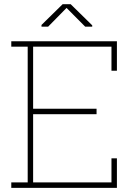

<svg xmlns="http://www.w3.org/2000/svg" viewBox="-20 -911 660 931"><path d="M34.7 0ZM427.2 -788.1V-781.7H393.1L302.7 -872.6L213.4 -781.7H181.2V-790L283.7 -890.6H322.8ZM34.7 0V-26.4H114.3V-684.6H34.7V-710.9H546.9V-567.9H520.5V-684.6H140.6V-383.8H448.2V-357.4H140.6V-26.4H520.5V-143.1H546.9V0Z"/></svg>

Font: TypoPRO Roboto Slab
Style: Thin
Weight: 250
Designer: Google
Version: Version 1.100263; 2013; ttfautohint (v0.94.20-1c74) -l 8 -r 